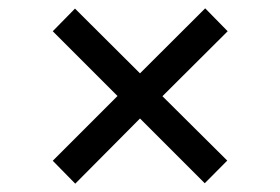

<svg xmlns="http://www.w3.org/2000/svg" viewBox="-20 -483 665 456"><path d="M158.7 -46.8 105.3 -101.2 259.1 -255 105.3 -408.8 158.1 -462.6 312.5 -308.8 467.3 -463.2 520.7 -408.8 365.8 -254.5 519.7 -101.6 466.3 -47.8 312.5 -201.6Z"/></svg>

Font: Archivo Variable SemiBold
Style: Regular
Weight: 600
Designer: Hector Gatti
Foundry: Omnibus-Type
Version: Version 2.001